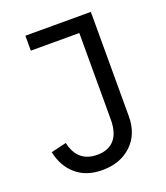

<svg xmlns="http://www.w3.org/2000/svg" viewBox="-132 -789 773 893"><g transform="rotate(-20 255.0 -343.0)"><path d="M222 12Q143 12 93 -31Q43 -74 28 -147L104 -165Q126 -63 224 -63Q279 -63 308.5 -96.5Q338 -130 338 -196V-624H98V-698H422V-181Q422 -93 366.5 -40.5Q311 12 222 12Z"/></g></svg>

Font: Anuphan
Style: Regular
Weight: 400
Designer: Mike Abbink, Paul van der Laan, Pieter van Rosmalen, Mint Tantisuwanna
Foundry: Bold Monday; Cadson Demak
Version: Version 3.002;hotconv 1.0.109;makeotfexe 2.5.65596